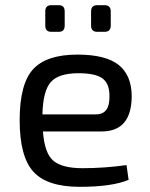

<svg xmlns="http://www.w3.org/2000/svg" viewBox="-20 -710 580 742"><path d="M207 -587H178Q155 -587 155 -611V-666Q155 -690 178 -690H207Q230 -690 230 -666V-611Q230 -587 207 -587ZM384 -587H356Q332 -587 332 -611V-666Q332 -690 356 -690H384Q408 -690 408 -666V-611Q408 -587 384 -587ZM299 -60Q383 -60 469 -72L477 -15Q413 12 288 12Q162 12 109 -46.5Q56 -105 56 -245Q56 -386 108 -442.5Q160 -499 279 -499Q388 -499 438 -459.5Q488 -420 489 -340Q489 -202 373 -202H146Q152 -118 186 -89Q220 -60 299 -60ZM283 -427Q207 -427 176.5 -393Q146 -359 144 -268H351Q405 -268 403 -340Q403 -387 376 -407Q349 -427 283 -427Z"/></svg>

Font: Exo 2
Style: Regular
Weight: 400
Designer: Natanael Gama
Version: Version 1.001;PS 001.001;hotconv 1.0.70;makeotf.lib2.5.58329